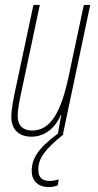

<svg xmlns="http://www.w3.org/2000/svg" viewBox="-20 -546 398 781"><path d="M108 10C160 10 204 -23 227 -78H229L215 0H212C132 60 109 101 109 150C109 188 134 215 178 215C195 215 206 211 215 208L219 184C208 187 195 190 182 190C151 190 136 175 136 146C135 99 161 63 239 0H236L347 -526H321L260 -239C229 -90 186 -15 111 -15C75 -15 52 -34 52 -73C52 -107 62 -148 70 -187L142 -526H116L46 -197C37 -156 26 -102 26 -71C26 -17 59 10 108 10Z"/></svg>

Font: Noto Sans ExtraCondensed Thin
Style: Italic
Weight: 100
Width: 2
Italic angle: -12°
Designer: Monotype Design Team
Foundry: Monotype Imaging Inc.
Version: Version 2.013